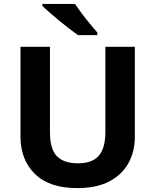

<svg xmlns="http://www.w3.org/2000/svg" viewBox="-20 -954 796 984"><path d="M671 -252Q671 -178 638.5 -118.5Q606 -59 540.5 -24.5Q475 10 375 10Q233 10 159 -62.5Q85 -135 85 -254V-714H236V-277Q236 -189 272 -153Q308 -117 379 -117Q453 -117 486.5 -156Q520 -195 520 -278V-714H671ZM364 -934Q379 -912 399.5 -884.5Q420 -857 441.5 -831.5Q463 -806 479 -787V-774H380Q361 -787 335.5 -806.5Q310 -826 283.5 -848Q257 -870 234 -890Q211 -910 197 -924V-934Z"/></svg>

Font: Noto Sans Tangsa
Style: Regular
Weight: 400
Designer: David Williams
Foundry: Google LLC
Version: Version 1.504